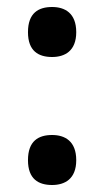

<svg xmlns="http://www.w3.org/2000/svg" viewBox="-20 -522 298 549"><path d="M129 -359C165 -359 198 -376 198 -430C198 -485 165 -502 129 -502C90 -502 60 -485 60 -430C60 -376 90 -359 129 -359ZM129 7C165 7 198 -10 198 -64C198 -119 165 -136 129 -136C90 -136 60 -119 60 -64C60 -10 90 7 129 7Z"/></svg>

Font: Noto Serif Georgian Condensed Bold
Style: Regular
Weight: 700
Width: 3
Designer: Monotype Design Team, Akaki Razmadze
Foundry: Google LLC
Version: Version 2.003